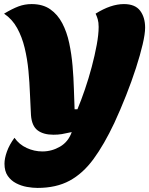

<svg xmlns="http://www.w3.org/2000/svg" viewBox="-30 -745 732 942"><path d="M154 177Q130 177 102 172Q74 167 49 154Q24 141 8 118Q-8 95 -8 58Q-8 32 4 -1.5Q16 -35 41 -69Q64 -36 101 -19Q138 -2 178 -2Q224 -2 264.5 -25.5Q305 -49 322 -97Q291 -90 273 -87Q255 -84 232 -84Q183 -84 154.5 -105.5Q126 -127 122 -180Q119 -228 117 -284Q115 -340 109.5 -398Q104 -456 91 -510Q78 -564 54 -607.5Q30 -651 -10 -678Q30 -702 60.5 -713.5Q91 -725 125 -725Q180 -725 216.5 -699.5Q253 -674 275.5 -631Q298 -588 309.5 -534Q321 -480 326 -422Q331 -364 332.5 -309Q334 -254 336 -209H350Q368 -252 386.5 -306Q405 -360 420 -416.5Q435 -473 444.5 -524.5Q454 -576 454 -613Q454 -635 449.5 -650.5Q445 -666 439 -678Q514 -725 578 -725Q633 -725 657.5 -692.5Q682 -660 682 -609Q682 -579 670 -527.5Q658 -476 637 -411Q616 -346 588.5 -276.5Q561 -207 531 -142Q481 -36 429 35Q377 106 311.5 141.5Q246 177 154 177Z"/></svg>

Font: Lemon
Style: Regular
Weight: 400
Designer: Eduardo Rodriguez Tunni
Foundry: Eduardo Rodriguez Tunni
Version: Version 1.003; ttfautohint (v1.8.4.7-5d5b);gftools[0.9.24]